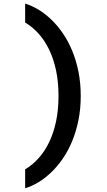

<svg xmlns="http://www.w3.org/2000/svg" viewBox="-20 -927 592 1059"><path d="M425.3 -397.9Q425.3 -469.7 412.6 -532.2Q399.9 -594.7 377.9 -647.7Q356 -700.7 326.4 -743.7Q296.9 -786.6 262.7 -819.3Q228.5 -852.1 191.9 -874Q155.3 -896 118.7 -907.2V-802.7Q158.7 -779.3 192.4 -741.9Q226.1 -704.6 250.8 -653.8Q275.4 -603 289.1 -539.1Q302.7 -475.1 302.7 -397.9Q302.7 -320.8 289.1 -256.8Q275.4 -192.9 250.8 -142.1Q226.1 -91.3 192.4 -54Q158.7 -16.6 118.7 6.8V111.3Q154.8 100.6 191.7 78.4Q228.5 56.2 262.7 23.4Q296.9 -9.3 326.4 -52.2Q356 -95.2 377.9 -148.2Q399.9 -201.2 412.6 -263.7Q425.3 -326.2 425.3 -397.9Z"/></svg>

Font: Tauri
Style: Regular
Weight: 400
Designer: Yvonne Schüttler
Foundry: Yvonne Schüttler
Version: Version 1.003; ttfautohint (v0.93.8-669f) -l 13 -r 13 -G 200